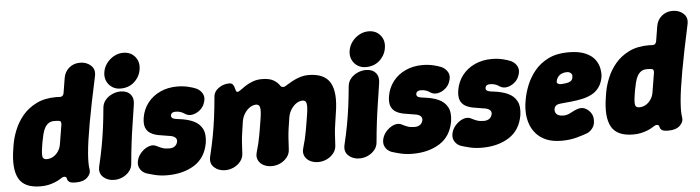

<svg xmlns="http://www.w3.org/2000/svg" viewBox="-48 -966 4352 1193"><g transform="rotate(-5 2128.5 -369.0)"><path d="M164 22Q62 22 28 -40Q-6 -102 14 -225L18 -250Q25 -293 44 -340.5Q63 -388 97 -429Q131 -470 183 -496Q235 -522 307 -522Q313 -522 319 -521.5Q325 -521 328 -521Q350 -519 355 -541L370 -633Q376 -673 404.5 -697.5Q433 -722 473 -722Q514 -722 541 -697Q568 -672 559 -631Q521 -456 500.5 -341Q480 -226 474.5 -158Q469 -90 475 -58Q480 -30 455.5 -6.5Q431 17 384 17Q352 17 342 9Q332 1 330 -10Q328 -22 319 -24Q310 -26 301 -21Q294 -17 282 -9.5Q270 -2 252.5 5Q235 12 213 17Q191 22 164 22ZM216 -143Q237 -143 255.5 -153.5Q274 -164 287.5 -183.5Q301 -203 305 -228L325 -350Q327 -372 313 -373Q307 -374 299.5 -374.5Q292 -375 283 -375Q261 -375 247 -365.5Q233 -356 223.5 -339Q214 -322 208.5 -299Q203 -276 198 -250L194 -225Q186 -175 190.5 -159Q195 -143 216 -143Z M623 22Q581 22 554 -3Q527 -28 536 -69Q552 -136 562.5 -193Q573 -250 580.5 -307Q588 -364 594 -431Q597 -459 614 -479Q631 -499 656.5 -510.5Q682 -522 709 -522Q749 -522 770 -497.5Q791 -473 784 -433Q774 -366 765 -308.5Q756 -251 749 -193.5Q742 -136 736 -69Q734 -42 717 -21.5Q700 -1 675 10.5Q650 22 623 22ZM711 -540Q681 -540 658.5 -555Q636 -570 625 -595Q614 -620 619 -650Q624 -681 643 -706Q662 -731 689 -745.5Q716 -760 746 -760Q792 -760 819 -728Q846 -696 839 -650Q833 -605 798.5 -572.5Q764 -540 711 -540Z M954 22Q912 22 877.5 13.5Q843 5 822 -2Q794 -14 782.5 -39Q771 -64 783 -97Q792 -121 813 -141Q834 -161 859 -168.5Q884 -176 906 -163Q921 -155 938 -149Q955 -143 981 -143Q1002 -143 1015.5 -153.5Q1029 -164 1032 -183Q1034 -198 1022 -208Q1010 -218 983 -221Q949 -226 920 -231.5Q891 -237 870.5 -249.5Q850 -262 841 -285Q832 -308 838 -347Q847 -400 878 -439.5Q909 -479 956.5 -500.5Q1004 -522 1061 -522Q1098 -522 1129.5 -514.5Q1161 -507 1181 -498Q1207 -485 1219 -460.5Q1231 -436 1217 -402Q1209 -379 1187.5 -361.5Q1166 -344 1141 -339.5Q1116 -335 1095 -349Q1084 -357 1070 -362Q1056 -367 1036 -367Q1025 -367 1017.5 -362Q1010 -357 1008 -347Q1007 -337 1014 -330Q1021 -323 1058 -319Q1108 -313 1144.5 -296.5Q1181 -280 1199 -247Q1217 -214 1209 -159Q1193 -66 1123.5 -22Q1054 22 954 22Z M1315 22Q1273 22 1246 -3Q1219 -28 1228 -69Q1245 -139 1255.5 -195.5Q1266 -252 1273.5 -309.5Q1281 -367 1287 -435Q1289 -470 1319 -491.5Q1349 -513 1386 -513Q1400 -513 1407.5 -504.5Q1415 -496 1417 -486Q1420 -478 1422.5 -467Q1425 -456 1434 -456Q1440 -456 1453 -466Q1466 -476 1486 -489Q1506 -502 1532 -512Q1558 -522 1590 -522Q1637 -522 1663 -506.5Q1689 -491 1700 -472Q1705 -464 1715 -462Q1725 -460 1736 -468Q1745 -473 1759.5 -482Q1774 -491 1792.5 -500Q1811 -509 1833.5 -515.5Q1856 -522 1880 -522Q1980 -522 2015.5 -460.5Q2051 -399 2030 -272Q2024 -230 2019.5 -200.5Q2015 -171 2013 -142Q2011 -113 2009 -72Q2008 -45 1991 -23.5Q1974 -2 1948.5 10Q1923 22 1895 22Q1866 22 1843.5 10Q1821 -2 1811 -23.5Q1801 -45 1809 -72Q1818 -102 1823.5 -126Q1829 -150 1833 -171.5Q1837 -193 1841 -217Q1845 -241 1850 -272Q1859 -326 1854.5 -346.5Q1850 -367 1831 -367Q1811 -367 1792 -354.5Q1773 -342 1759 -320.5Q1745 -299 1740 -272Q1733 -230 1729 -200.5Q1725 -171 1723 -142Q1721 -113 1719 -72Q1718 -45 1701 -23.5Q1684 -2 1658.5 10Q1633 22 1605 22Q1576 22 1553.5 10Q1531 -2 1521 -23.5Q1511 -45 1519 -72Q1528 -102 1533.5 -126Q1539 -150 1543 -171.5Q1547 -193 1551 -217Q1555 -241 1560 -272Q1569 -326 1564.5 -346.5Q1560 -367 1541 -367Q1521 -367 1502 -354.5Q1483 -342 1469 -320.5Q1455 -299 1450 -272Q1444 -230 1439.5 -200.5Q1435 -171 1433 -142Q1431 -113 1429 -72Q1428 -45 1411 -23.5Q1394 -2 1368.5 10Q1343 22 1315 22Z M2153 22Q2111 22 2084 -3Q2057 -28 2066 -69Q2082 -136 2092.5 -193Q2103 -250 2110.5 -307Q2118 -364 2124 -431Q2127 -459 2144 -479Q2161 -499 2186.5 -510.5Q2212 -522 2239 -522Q2279 -522 2300 -497.5Q2321 -473 2314 -433Q2304 -366 2295 -308.5Q2286 -251 2279 -193.5Q2272 -136 2266 -69Q2264 -42 2247 -21.5Q2230 -1 2205 10.5Q2180 22 2153 22ZM2241 -540Q2211 -540 2188.5 -555Q2166 -570 2155 -595Q2144 -620 2149 -650Q2154 -681 2173 -706Q2192 -731 2219 -745.5Q2246 -760 2276 -760Q2322 -760 2349 -728Q2376 -696 2369 -650Q2363 -605 2328.5 -572.5Q2294 -540 2241 -540Z M2484 22Q2442 22 2407.5 13.5Q2373 5 2352 -2Q2324 -14 2312.5 -39Q2301 -64 2313 -97Q2322 -121 2343 -141Q2364 -161 2389 -168.5Q2414 -176 2436 -163Q2451 -155 2468 -149Q2485 -143 2511 -143Q2532 -143 2545.5 -153.5Q2559 -164 2562 -183Q2564 -198 2552 -208Q2540 -218 2513 -221Q2479 -226 2450 -231.5Q2421 -237 2400.5 -249.5Q2380 -262 2371 -285Q2362 -308 2368 -347Q2377 -400 2408 -439.5Q2439 -479 2486.5 -500.5Q2534 -522 2591 -522Q2628 -522 2659.5 -514.5Q2691 -507 2711 -498Q2737 -485 2749 -460.5Q2761 -436 2747 -402Q2739 -379 2717.5 -361.5Q2696 -344 2671 -339.5Q2646 -335 2625 -349Q2614 -357 2600 -362Q2586 -367 2566 -367Q2555 -367 2547.5 -362Q2540 -357 2538 -347Q2537 -337 2544 -330Q2551 -323 2588 -319Q2638 -313 2674.5 -296.5Q2711 -280 2729 -247Q2747 -214 2739 -159Q2723 -66 2653.5 -22Q2584 22 2484 22Z M2916 22Q2874 22 2839.5 13.5Q2805 5 2784 -2Q2756 -14 2744.5 -39Q2733 -64 2745 -97Q2754 -121 2775 -141Q2796 -161 2821 -168.5Q2846 -176 2868 -163Q2883 -155 2900 -149Q2917 -143 2943 -143Q2964 -143 2977.5 -153.5Q2991 -164 2994 -183Q2996 -198 2984 -208Q2972 -218 2945 -221Q2911 -226 2882 -231.5Q2853 -237 2832.5 -249.5Q2812 -262 2803 -285Q2794 -308 2800 -347Q2809 -400 2840 -439.5Q2871 -479 2918.5 -500.5Q2966 -522 3023 -522Q3060 -522 3091.5 -514.5Q3123 -507 3143 -498Q3169 -485 3181 -460.5Q3193 -436 3179 -402Q3171 -379 3149.5 -361.5Q3128 -344 3103 -339.5Q3078 -335 3057 -349Q3046 -357 3032 -362Q3018 -367 2998 -367Q2987 -367 2979.5 -362Q2972 -357 2970 -347Q2969 -337 2976 -330Q2983 -323 3020 -319Q3070 -313 3106.5 -296.5Q3143 -280 3161 -247Q3179 -214 3171 -159Q3155 -66 3085.5 -22Q3016 22 2916 22Z M3414 22Q3356 22 3317 5Q3278 -12 3254 -40Q3230 -68 3219 -100.5Q3208 -133 3206 -166Q3204 -199 3208 -225L3212 -250Q3219 -293 3238 -340.5Q3257 -388 3290.5 -429Q3324 -470 3376 -496Q3428 -522 3500 -522Q3567 -522 3607 -504.5Q3647 -487 3666.5 -460.5Q3686 -434 3691.5 -404.5Q3697 -375 3694 -352Q3687 -313 3668.5 -287.5Q3650 -262 3622.5 -247.5Q3595 -233 3562.5 -226Q3530 -219 3496 -215.5Q3462 -212 3430 -209Q3406 -207 3397 -199Q3388 -191 3386 -178Q3384 -165 3389.5 -154.5Q3395 -144 3407 -138.5Q3419 -133 3438 -133Q3461 -133 3485 -146.5Q3509 -160 3528 -166Q3552 -174 3572.5 -165.5Q3593 -157 3607 -139Q3621 -121 3623 -99Q3626 -62 3610 -40.5Q3594 -19 3575 -11Q3555 -3 3510.5 9.5Q3466 22 3414 22ZM3441 -329Q3483 -331 3497.5 -340Q3512 -349 3513 -364Q3516 -376 3512 -384Q3508 -392 3500 -396Q3492 -400 3481 -400Q3465 -400 3450.5 -394Q3436 -388 3426.5 -376Q3417 -364 3414 -347Q3413 -337 3422.5 -332.5Q3432 -328 3441 -329Z M3860 22Q3758 22 3724 -40Q3690 -102 3710 -225L3714 -250Q3721 -293 3740 -340.5Q3759 -388 3793 -429Q3827 -470 3879 -496Q3931 -522 4003 -522Q4009 -522 4015 -521.5Q4021 -521 4024 -521Q4046 -519 4051 -541L4066 -633Q4072 -673 4100.5 -697.5Q4129 -722 4169 -722Q4210 -722 4237 -697Q4264 -672 4255 -631Q4217 -456 4196.5 -341Q4176 -226 4170.5 -158Q4165 -90 4171 -58Q4176 -30 4151.5 -6.5Q4127 17 4080 17Q4048 17 4038 9Q4028 1 4026 -10Q4024 -22 4015 -24Q4006 -26 3997 -21Q3990 -17 3978 -9.5Q3966 -2 3948.5 5Q3931 12 3909 17Q3887 22 3860 22ZM3912 -143Q3933 -143 3951.5 -153.5Q3970 -164 3983.5 -183.5Q3997 -203 4001 -228L4021 -350Q4023 -372 4009 -373Q4003 -374 3995.5 -374.5Q3988 -375 3979 -375Q3957 -375 3943 -365.5Q3929 -356 3919.5 -339Q3910 -322 3904.5 -299Q3899 -276 3894 -250L3890 -225Q3882 -175 3886.5 -159Q3891 -143 3912 -143Z"/></g></svg>

Font: Winky Sans ExtraBold
Style: Italic
Weight: 800
Italic angle: -8.97852°
Designer: Simon Atzbach
Foundry: typofactur
Version: Version 1.205